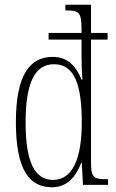

<svg xmlns="http://www.w3.org/2000/svg" viewBox="-20 -780 490 810"><path d="M199 10C261 10 299 -31 323 -94H325L330 0H436V-24H427C376 -24 364 -32 364 -91V-613H434V-641H364V-760H256V-736H261C313 -736 324 -729 324 -655V-641H185V-613H324V-544C324 -510 325 -469 328 -444H324C301 -501 266 -540 202 -540C109 -540 47 -469 47 -265C47 -63 104 10 199 10ZM204 -21C128 -21 88 -93 88 -263C88 -441 132 -509 208 -509C295 -509 325 -421 325 -263C325 -109 285 -21 204 -21Z"/></svg>

Font: Noto Serif Georgian ExtraCondensed ExtraLight
Style: Regular
Weight: 200
Width: 2
Designer: Monotype Design Team, Akaki Razmadze
Foundry: Google LLC
Version: Version 2.003